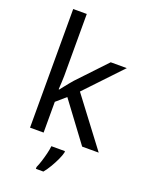

<svg xmlns="http://www.w3.org/2000/svg" viewBox="-177 -847 889 1156"><g transform="rotate(20 267.0 -269.5)"><path d="M172 -363Q172 -347 170.5 -321Q169 -295 168 -276H172Q178 -284 190 -299Q202 -314 214.5 -329.5Q227 -345 236 -355L407 -536H510L293 -307L525 0H419L233 -250L172 -197V0H85V-760H172ZM331 70Q327 88 314.5 115.5Q302 143 285.5 171Q269 199 251 221H203V209Q211 192 219.5 165.5Q228 139 235 110.5Q242 82 244 61H331Z"/></g></svg>

Font: Noto Sans Hebrew
Style: Regular
Weight: 400
Designer: Monotype Design Team
Foundry: Monotype Imaging Inc.
Version: Version 2.003